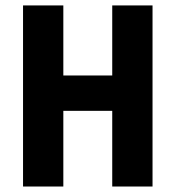

<svg xmlns="http://www.w3.org/2000/svg" viewBox="-20 -680 640 700"><path d="M64 0V-660.2H210.9V-404.8H389.2V-660.2H536.1V0H389.2V-275.9H210.9V0Z"/></svg>

Font: Office Code Pro D Bold
Style: Regular
Weight: 700
Designer: Nathan Rutzky & Paul D. Hunt
Foundry: Adobe Systems Incorporated
Version: Version 1.004;PS 001.004;hotconv 1.0.70;makeotf.lib2.5.58329